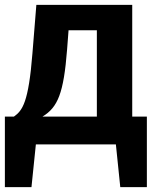

<svg xmlns="http://www.w3.org/2000/svg" viewBox="-20 -592 640 787"><path d="M522 -114V-572H129L113 -374C97 -171 72 -139 37 -114H0V175H109L127 0H455L473 175H582V-114ZM377 -114H154C217 -152 241 -210 255 -389L261 -468H377Z"/></svg>

Font: Glow Sans SC Normal
Style: Bold
Weight: 700
Designer: Ryoko NISHIZUKA (kana, bopomofo & ideographs); Paul D. Hunt (Latin, Greek & Cyrillic); Sandoll Communications, Soo-young
Version: Version 0.93